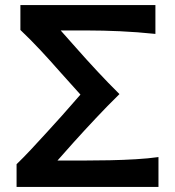

<svg xmlns="http://www.w3.org/2000/svg" viewBox="-20 -733 688 753"><path d="M45 0V-89Q69.5 -112.5 100.5 -145.5Q131.5 -178.5 163.5 -213.8Q195.5 -249 223.5 -280L295.5 -362L216 -450.5Q177 -495 138.8 -536Q100.5 -577 60 -615.5V-713H589.5V-600Q517.5 -607.5 450.5 -610.5Q383.5 -613.5 323.5 -613.5H218L277.5 -546.5Q317.5 -501 360.8 -454.5Q404 -408 448.5 -364Q401.5 -318 355.8 -269.2Q310 -220.5 269 -175L205.5 -103.5H316.5Q359 -103.5 410.8 -104.5Q462.5 -105.5 512.8 -108.5Q563 -111.5 601.5 -117V0Z"/></svg>

Font: Commissioner Flair Medium
Style: Regular
Weight: 500
Designer: Kostas Bartsokas
Foundry: Kostas Bartsokas
Version: Version 1.000; ttfautohint (v1.8.3)